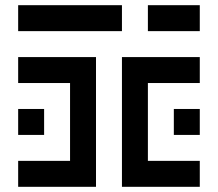

<svg xmlns="http://www.w3.org/2000/svg" viewBox="-20 -720 840 740"><path d="M50 -700V-600H450V-700ZM550 -600H750V-700H550ZM50 -400H250V-100H50V0H350V-500H50ZM450 -500V0H750V-100H550V-400H750V-500ZM50 -300V-200H150V-300ZM750 -200V-300H650V-200Z"/></svg>

Font: Mourier
Style: Regular
Weight: 400
Designer: Eric Mourier
Foundry: Velvetyne Type Foundry
Version: Version 2.000;hotconv 1.0.109;makeotfexe 2.5.65596